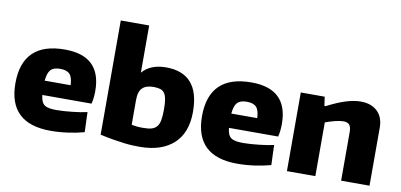

<svg xmlns="http://www.w3.org/2000/svg" viewBox="-75 -1048 2714 1298"><g transform="rotate(10 1282.0 -398.5)"><path d="M322 9Q33 9 33 -267Q33 -407 105.5 -478Q178 -549 324 -549Q574 -549 574 -308Q574 -259 564 -220H226Q229 -194 236 -177.5Q243 -161 256 -152Q269 -143 289.5 -139.5Q310 -136 340 -136Q363 -136 390.5 -138Q418 -140 446 -143Q474 -146 500 -150Q526 -154 547 -159L552 -22Q502 -8 441.5 0.5Q381 9 322 9ZM315 -415Q270 -415 250 -393.5Q230 -372 225 -318H403Q401 -371 381 -393Q361 -415 315 -415Z M938 11Q913 11 887 10Q861 9 828.5 5Q796 1 755.5 -5.5Q715 -12 661 -24V-808H856V-484Q884 -517 925 -533Q966 -549 1019 -549Q1133 -549 1191 -483Q1249 -417 1249 -283Q1249 -140 1167 -65Q1085 10 938 11ZM935 -119Q971 -119 993.5 -125.5Q1016 -132 1029.5 -148.5Q1043 -165 1048 -194Q1053 -223 1053 -268Q1053 -308 1048.5 -334.5Q1044 -361 1033.5 -376.5Q1023 -392 1004.5 -398Q986 -404 958 -404Q907 -404 881.5 -379.5Q856 -355 856 -297V-127Q886 -119 935 -119Z M1603 9Q1314 9 1314 -267Q1314 -407 1386.5 -478Q1459 -549 1605 -549Q1855 -549 1855 -308Q1855 -259 1845 -220H1507Q1510 -194 1517 -177.5Q1524 -161 1537 -152Q1550 -143 1570.5 -139.5Q1591 -136 1621 -136Q1644 -136 1671.5 -138Q1699 -140 1727 -143Q1755 -146 1781 -150Q1807 -154 1828 -159L1833 -22Q1783 -8 1722.5 0.5Q1662 9 1603 9ZM1596 -415Q1551 -415 1531 -393.5Q1511 -372 1506 -318H1684Q1682 -371 1662 -393Q1642 -415 1596 -415Z M1944 -540H2108L2117 -478H2125Q2199 -516 2254 -533Q2309 -550 2355 -550Q2427 -550 2469 -510Q2511 -470 2511 -399V0H2316V-334Q2316 -369 2303 -383.5Q2290 -398 2263 -398Q2239 -398 2205 -389.5Q2171 -381 2139 -369V0H1944Z"/></g></svg>

Font: Encode Sans Normal
Style: ExtraBold
Weight: 800
Designer: Pablo Impallari, Andres Torresi
Foundry: Pablo Impallari, Andres Torresi
Version: Version 1.000; ttfautohint (v1.00) -l 8 -r 50 -G 200 -x 14 -